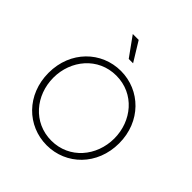

<svg xmlns="http://www.w3.org/2000/svg" viewBox="-260 -1200 1404 1404"><g transform="rotate(45 442.0 -498.5)"><path d="M442 12C643 12 807 -147 807 -373C807 -598 642 -757 442 -757C242 -757 77 -599 77 -373C77 -147 241 12 442 12ZM127 -373C127 -552 254 -709 442 -709C631 -709 757 -552 757 -373C757 -191 629 -36 442 -36C255 -36 127 -191 127 -373ZM312 -1009 420 -859H465L373 -1009Z"/></g></svg>

Font: Mluvka ExtraLight
Style: Regular
Weight: 200
Designer: Modified by Jiří Krblich, Original typeface by Gumpita Rahayu
Foundry: Gumpita Rahayu & Jiří Krblich
Version: Version 2.000;Glyphs 3.1.1 (3134)